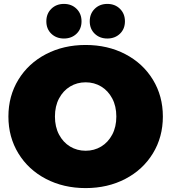

<svg xmlns="http://www.w3.org/2000/svg" viewBox="-20 -946 876 982"><path d="M215 -31C275 0.3 342.7 16 418 16C493.3 16 561 0.3 621 -31C681 -62.3 728 -105.8 762 -161.5C796 -217.2 813 -280 813 -350C813 -420 796 -482.8 762 -538.5C728 -594.2 681 -637.7 621 -669C561 -700.3 493.3 -716 418 -716C342.7 -716 275 -700.3 215 -669C155 -637.7 108 -594.2 74 -538.5C40 -482.8 23 -420 23 -350C23 -280 40 -217.2 74 -161.5C108 -105.8 155 -62.3 215 -31ZM497.5 -196.5C473.8 -182.2 447.3 -175 418 -175C388.7 -175 362.2 -182.2 338.5 -196.5C314.8 -210.8 296 -231.2 282 -257.5C268 -283.8 261 -314.7 261 -350C261 -385.3 268 -416.2 282 -442.5C296 -468.8 314.8 -489.2 338.5 -503.5C362.2 -517.8 388.7 -525 418 -525C447.3 -525 473.8 -517.8 497.5 -503.5C521.2 -489.2 540 -468.8 554 -442.5C568 -416.2 575 -385.3 575 -350C575 -314.7 568 -283.8 554 -257.5C540 -231.2 521.2 -210.8 497.5 -196.5ZM242.5 -773.5C259.5 -757.2 281 -749 307 -749C333 -749 354.5 -757.2 371.5 -773.5C388.5 -789.8 397 -811 397 -837C397 -863 388.5 -884.3 371.5 -901C354.5 -917.7 333 -926 307 -926C281 -926 259.5 -917.7 242.5 -901C225.5 -884.3 217 -863 217 -837C217 -811 225.5 -789.8 242.5 -773.5ZM464.5 -773.5C481.5 -757.2 503 -749 529 -749C555 -749 576.5 -757.2 593.5 -773.5C610.5 -789.8 619 -811 619 -837C619 -863 610.5 -884.3 593.5 -901C576.5 -917.7 555 -926 529 -926C503 -926 481.5 -917.7 464.5 -901C447.5 -884.3 439 -863 439 -837C439 -811 447.5 -789.8 464.5 -773.5Z"/></svg>

Font: Montserrat Custom Black
Style: Regular
Weight: 900
Designer: Julieta Ulanovsky
Foundry: Julieta Ulanovsky
Version: Version 7.200